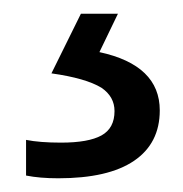

<svg xmlns="http://www.w3.org/2000/svg" viewBox="-20 -20 267 280"><path d="M125 56 152 0H98L55 87Q105 94 128 108Q147 121 147 142Q147 167 128 177.5Q109 188 69 188Q38 188 18 184V236Q38 240 65 240Q138 240 175.5 214.5Q213 189 213 141Q213 75 125 56Z"/></svg>

Font: OpenSansMMV
Style: Regular
Weight: 400
Designer: Steve Matteson
Foundry: Ascender Corporation
Version: Version 4.000